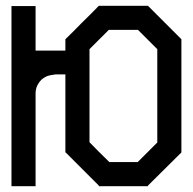

<svg xmlns="http://www.w3.org/2000/svg" viewBox="-20 -641 664 661"><path d="M288.1 -471.7 321.3 -504.9 354.5 -538.1H455.1L521.5 -471.7V-150.4L454.1 -83H356.4Q310.5 -127.9 288.1 -151.4ZM205.1 -116.2H206.1L320.3 -2V0H489.3V-2Q565.4 -78.1 604.5 -116.2V-505.9L489.3 -621.1H320.3Q292 -591.8 262.7 -563.5Q234.4 -534.2 205.1 -505.9V-466.8H102.5V-620.1H19.5V0H102.5V-322.3Q103.5 -337.9 109.4 -348.6Q115.2 -359.4 122.1 -366.2Q136.7 -378.9 152.3 -381.8Q168 -384.8 170.9 -384.8H205.1Z"/></svg>

Font: mr_KirucoupageG
Style: Regular
Weight: 400
Designer: Jan Henkel
Version: Version 1.00 May 25, 2020, initial release